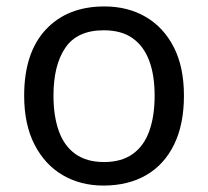

<svg xmlns="http://www.w3.org/2000/svg" viewBox="-20 -566 645 596"><path d="M551 -269Q551 -180 520.5 -117.5Q490 -55 434 -22.5Q378 10 301 10Q230 10 174.5 -22.5Q119 -55 87 -117.5Q55 -180 55 -269Q55 -402 122 -474Q189 -546 304 -546Q377 -546 432.5 -513.5Q488 -481 519.5 -419.5Q551 -358 551 -269ZM146 -269Q146 -206 162.5 -159.5Q179 -113 214 -88Q249 -63 303 -63Q357 -63 392 -88Q427 -113 443.5 -159.5Q460 -206 460 -269Q460 -333 443 -378Q426 -423 391.5 -447.5Q357 -472 302 -472Q220 -472 183 -418Q146 -364 146 -269Z"/></svg>

Font: hextamil15
Style: Book
Weight: 400
Designer: Jelle Bosma - Monotype Design Team
Foundry: Monotype Imaging Inc.
Version: Version 2.003